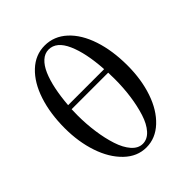

<svg xmlns="http://www.w3.org/2000/svg" viewBox="-209 -871 1003 1003"><g transform="rotate(-45 293.0 -369.5)"><path d="M58.1 -366.2Q58.1 -474.1 86.4 -560.3Q114.7 -646.5 167.7 -696.3Q220.7 -746.1 289.1 -746.1Q358.4 -746.1 411.6 -697.3Q464.8 -648.4 493.4 -562.3Q522 -476.1 522 -366.2Q522 -263.2 493.2 -178.5Q464.4 -93.8 410.6 -43.5Q356.9 6.8 289.1 6.8Q221.7 6.8 168.5 -44.4Q115.2 -95.7 86.7 -180.4Q58.1 -265.1 58.1 -366.2ZM152.8 -367.2Q152.8 -302.7 161.4 -241.9Q169.9 -181.2 186.3 -130.9Q202.6 -80.6 229.2 -50.3Q255.9 -20 289.1 -20Q323.2 -20 349.9 -49.8Q376.5 -79.6 392.3 -129.6Q408.2 -179.7 416.5 -239.3Q424.8 -298.8 424.8 -363.8Q424.8 -386.2 423.8 -411.1H153.8Q152.8 -389.2 152.8 -367.2ZM155.8 -439H421.9Q414.1 -564.9 380.4 -640.9Q346.7 -716.8 289.1 -716.8Q260.7 -716.8 237.3 -695.8Q213.9 -674.8 197.5 -637Q181.2 -599.1 170.9 -549.3Q160.6 -499.5 155.8 -439Z"/></g></svg>

Font: Dihjauti S
Style: Bold
Weight: 700
Designer: T. Christopher White
Version: Version 3.0.0